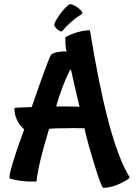

<svg xmlns="http://www.w3.org/2000/svg" viewBox="-20 -839 656 920"><path d="M254 -699Q242 -710 240 -719Q240 -732 267 -770Q295 -808 314 -819Q330 -819 352 -803Q375 -786 375 -774Q320 -740 276 -688Q267 -688 254 -699ZM430 -58Q466 61 475 61Q513 61 559 39Q601 19 601 10L594 -2Q496 -169 411 -694Q374 -694 331 -678Q293 -664 293 -658Q293 -593 302 -593Q244 -593 225 -577Q214 -564 132 -326Q49 -323 49 -322Q49 -260 96 -219Q25 -26 25 14Q25 18 58 24Q95 31 131 31Q155 31 155 30Q162 -47 215 -221Q227 -225 330 -225Q371 -225 385 -224Q397 -166 430 -58ZM361 -327Q360 -329 249 -329Q277 -427 314 -501Q317 -505 319 -505Q321 -505 321 -502Q327 -471 361 -327Z"/></svg>

Font: Bubblegum Sans
Style: Regular
Weight: 400
Designer: Angel Koziupa and Alejandro Paul
Foundry: Angel Koziupa and Alejandro Paul
Version: Version 1.001